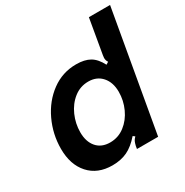

<svg xmlns="http://www.w3.org/2000/svg" viewBox="-176 -906 1022 1060"><g transform="rotate(-30 335.0 -376.0)"><path d="M38 -210Q38 -303 77.5 -387Q117 -471 186.5 -522Q256 -573 343 -573Q397 -573 430.5 -553.5Q464 -534 488 -487L504 -497Q495 -509 495 -526Q495 -531 497 -543L535 -763H670L536 0H401L404 -18Q408 -35 412.5 -44.5Q417 -54 428 -65L416 -74Q376 -28 335 -8.5Q294 11 240 11Q146 11 92 -49Q38 -109 38 -210ZM472 -324Q472 -384 440 -420.5Q408 -457 354 -457Q302 -457 261.5 -425Q221 -393 198.5 -342Q176 -291 176 -236Q176 -176 206.5 -140.5Q237 -105 292 -105Q344 -105 385 -136.5Q426 -168 449 -218.5Q472 -269 472 -324Z"/></g></svg>

Font: Open Sauce Sans
Style: Bold Italic
Weight: 700
Italic angle: -10°
Designer: Alfredo Marco Pradil
Foundry: Creative Sauce Fz LLC
Version: Version 1.477